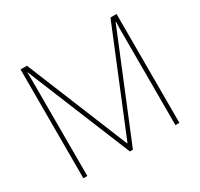

<svg xmlns="http://www.w3.org/2000/svg" viewBox="-150 -903 1137 1091"><g transform="rotate(-30 418.5 -357.0)"><path d="M408 0 130 -679H128Q129 -654 129 -636.5Q129 -619 129 -596V0H103V-714H145L417 -48H420L693 -714H733V0H707V-602Q707 -617 707 -635Q707 -653 708 -678H706L428 0Z"/></g></svg>

Font: Noto Sans Sinhala UI Thin
Style: Regular
Weight: 100
Designer: Jelle Bosma - Monotype Design Team
Foundry: Monotype Imaging Inc.
Version: Version 2.006; ttfautohint (v1.8.4.7-5d5b)